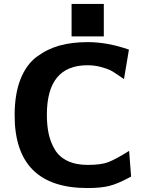

<svg xmlns="http://www.w3.org/2000/svg" viewBox="-20 -929 743 971"><path d="M342 -745V-909H505V-745ZM54 -346Q54 -453 83.5 -528Q113 -603 166.5 -642.5Q220 -682 282.5 -699Q345 -716 424 -716Q524 -716 632 -678L607 -529Q604 -531 578.5 -548.5Q553 -566 538.5 -573.5Q524 -581 491.5 -590Q459 -599 422 -599Q217 -599 217 -349Q217 -294 226.5 -251Q236 -208 258 -171.5Q280 -135 322 -115Q364 -95 424 -95Q492 -95 529 -109.5Q566 -124 633 -166L643 -36Q577 0 534 11Q491 22 422 22Q54 22 54 -346Z"/></svg>

Font: Coval
Style: Black
Weight: 1000
Foundry: Context Ltd
Version: Version 001.000